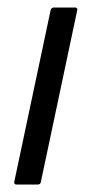

<svg xmlns="http://www.w3.org/2000/svg" viewBox="-20 -492 241 512"><path d="M89 -7Q88 0 81 0H24Q17 0 18 -7L115 -465Q117 -472 124 -472H181Q183 -472 185 -470Q187 -468 186 -465Z"/></svg>

Font: Glory
Style: Italic
Weight: 400
Italic angle: -12°
Designer: Robert Leuschke
Foundry: Robert Leuschke
Version: Version 1.011